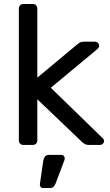

<svg xmlns="http://www.w3.org/2000/svg" viewBox="-20 -730 556 967"><path d="M98 0Q88 0 81.5 -6.5Q75 -13 75 -23V-687Q75 -697 81.5 -703.5Q88 -710 98 -710H145Q155 -710 161.5 -703.5Q168 -697 168 -687V-339L365 -503Q377 -513 383.5 -516.5Q390 -520 405 -520H458Q467 -520 473 -514Q479 -508 479 -499Q479 -495 476.5 -490Q474 -485 467 -480L236 -288L492 -39Q504 -29 504 -21Q504 -12 498 -6Q492 0 483 0H431Q416 0 409 -3.5Q402 -7 391 -17L168 -230V-23Q168 -13 161.5 -6.5Q155 0 145 0ZM196 217Q188 217 184 211Q180 205 181 196L198 79Q200 67 206.5 58.5Q213 50 227 50H289Q297 50 301.5 55.5Q306 61 306 67Q306 75 302 83L260 194Q256 204 249.5 210.5Q243 217 230 217Z"/></svg>

Font: Rubik Light
Style: Regular
Weight: 400
Version: Version 2.101